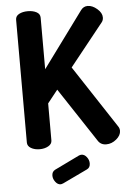

<svg xmlns="http://www.w3.org/2000/svg" viewBox="-61 -775 677 1013"><g transform="rotate(-5 277.5 -268.5)"><path d="M219 194Q203 194 191 178Q179 162 179 145Q179 124 196 115L328 51Q336 48 341 48Q357 48 369 63.5Q381 79 381 97Q381 120 363 128L233 190Q223 194 219 194ZM125 -731Q152 -731 171 -721Q190 -711 190 -691V-418L406 -712Q420 -731 442 -731Q467 -731 492 -709.5Q517 -688 517 -664Q517 -649 509 -639L330 -415L548 -83Q555 -73 555 -60Q555 -36 530.5 -15.5Q506 5 477 5Q447 5 432 -20L244 -305L190 -237V-41Q190 -22 170.5 -11Q151 0 125 0Q98 0 79 -11Q60 -22 60 -41V-691Q60 -711 79 -721Q98 -731 125 -731Z"/></g></svg>

Font: Dosis
Style: Regular
Weight: 400
Designer: Edgar Tolentino, Pablo Impallari, Igino Marini
Foundry: Edgar Tolentino, Pablo Impallari, Igino Marini
Version: Version 1.007;Glyphs 3.1.1 (3134)